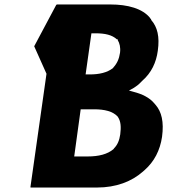

<svg xmlns="http://www.w3.org/2000/svg" viewBox="-20 -832 761 859"><path d="M133 -625 188 -502 116 6 118 7H414C500 7 569 -20 619 -64L627 -71C670 -109 696 -159 705 -220C714 -287 703 -332 676 -363L670 -370C649 -395 617 -411 578 -421L557 -427L579 -439C588 -445 600 -453 608 -462L617 -471C657 -506 679 -552 686 -605C695 -668 684 -711 657 -742L656 -743V-747L651 -750L652 -751C618 -794 551 -812 474 -812H234L231 -809ZM407 -683C450 -683 481 -676 503 -656H507V-652C515 -639 520 -620 517 -596C513 -568 503 -547 487 -530V-529L485 -527C459 -507 424 -499 381 -499H363L389 -683ZM401 -343C448 -343 485 -334 507 -310V-309L508 -308C521 -288 522 -263 518 -231C514 -205 507 -185 489 -167V-166L488 -165C461 -142 422 -132 372 -132H312L341 -343ZM579 -444Z"/></svg>

Font: Hussar Woodtype
Style: SeBdObl
Weight: 900
Foundry: Cannot Into Space Fonts
Version: Version 1.07